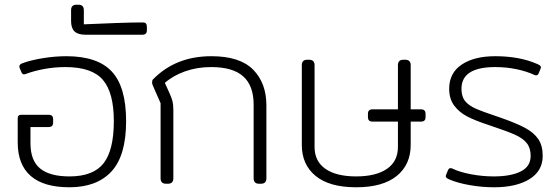

<svg xmlns="http://www.w3.org/2000/svg" viewBox="-20 -778 2373 813"><path d="M55 -175V-277Q55 -292 70 -292H186Q205 -292 205 -273V-260Q205 -249 200 -244.5Q195 -240 185 -240H109V-172Q109 -98 150 -64.5Q191 -31 274 -31Q375 -31 418.5 -86.5Q462 -142 462 -265Q462 -386 415.5 -440Q369 -494 257 -494Q212 -494 168 -486Q124 -478 90 -465L82 -463Q74 -463 70 -474L63 -491Q62 -493 62 -497Q62 -506 77 -511Q113 -524 163.5 -532Q214 -540 261 -540Q393 -540 453.5 -475Q514 -410 514 -265Q514 -119 452 -52Q390 15 274 15Q165 15 110 -33Q55 -81 55 -175Z M281 -689V-735Q281 -758 304 -758H312Q335 -758 335 -735V-675Q402 -678 470.5 -680.5Q539 -683 583 -683Q594 -683 598 -678.5Q602 -674 602 -663V-650Q602 -631 583 -631H342Q310 -631 295.5 -645Q281 -659 281 -689Z M660 -23V-341L631 -407Q624 -421 624 -429Q624 -439 628 -442Q724 -540 875 -540Q996 -540 1052 -483Q1108 -426 1108 -332V-23Q1108 0 1085 0H1077Q1054 0 1054 -23V-335Q1054 -415 1010 -454.5Q966 -494 874 -494Q815 -494 764 -476Q713 -458 678 -427L698 -383Q707 -363 710.5 -349Q714 -335 714 -312V-23Q714 0 691 0H683Q660 0 660 -23Z M1258 -164V-502Q1258 -525 1281 -525H1289Q1312 -525 1312 -502V-156Q1312 -95 1358 -63Q1404 -31 1488 -31Q1572 -31 1618.5 -63Q1665 -95 1665 -156V-263H1558Q1548 -263 1543 -267.5Q1538 -272 1538 -283V-296Q1538 -315 1557 -315H1665V-502Q1665 -525 1688 -525H1696Q1719 -525 1719 -502V-315H1763Q1782 -315 1782 -296V-283Q1782 -272 1777 -267.5Q1772 -263 1762 -263H1719V-164Q1719 -81 1660 -33Q1601 15 1488 15Q1375 15 1316.5 -33Q1258 -81 1258 -164Z M1883 -18Q1873 -22 1869.5 -26.5Q1866 -31 1869 -38L1876 -55Q1880 -66 1887 -66Q1893 -66 1896 -64Q1927 -49 1975 -40Q2023 -31 2071 -31Q2143 -31 2185 -52Q2227 -73 2227 -118Q2227 -151 2210.5 -172Q2194 -193 2158.5 -208.5Q2123 -224 2048 -249Q1993 -267 1959 -284.5Q1925 -302 1903.5 -330.5Q1882 -359 1882 -402Q1882 -469 1935 -504.5Q1988 -540 2077 -540Q2180 -540 2255 -507Q2265 -503 2268.5 -498.5Q2272 -494 2269 -487L2262 -470Q2258 -459 2251 -459Q2245 -459 2242 -461Q2210 -476 2167 -485Q2124 -494 2077 -494Q1934 -494 1934 -402Q1934 -369 1949.5 -350Q1965 -331 1994.5 -318Q2024 -305 2096 -281Q2165 -257 2202.5 -237Q2240 -217 2259 -189.5Q2278 -162 2278 -118Q2278 -54 2222 -19.5Q2166 15 2072 15Q2021 15 1969.5 6Q1918 -3 1883 -18Z"/></svg>

Font: Mitr ExtraLight
Style: Regular
Weight: 275
Designer: Thanarat Vachiruckul
Foundry: Cadson Demak Co.,Ltd.
Version: Version 1.001